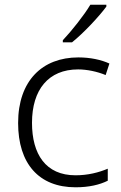

<svg xmlns="http://www.w3.org/2000/svg" viewBox="-20 -786 516 816"><path d="M432 -758V-766H364C338 -722 284 -654 247 -615V-606H286C336 -646 402 -717 432 -758ZM301 10C359 10 404 -1 438 -18V-69C400 -53 354 -41 301 -41C174 -41 116 -131 116 -264C116 -405 186 -491 312 -491C349 -491 393 -482 429 -467L445 -516C410 -532 364 -542 313 -542C160 -542 57 -443 57 -263C57 -91 145 10 301 10Z"/></svg>

Font: Noto Sans Gurmukhi Light
Style: Regular
Weight: 300
Designer: Jelle Bosma - Monotype Design Team
Foundry: Monotype Imaging Inc.
Version: Version 2.004